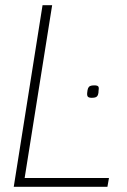

<svg xmlns="http://www.w3.org/2000/svg" viewBox="-20 -720 490 740"><path d="M316 -362Q317 -374 319.5 -380Q322 -386 327.5 -388.5Q333 -391 343 -391Q355 -391 358.5 -387Q362 -383 360 -372Q360 -361 357.5 -354.5Q355 -348 349.5 -345.5Q344 -343 334 -343Q323 -343 319 -347Q315 -351 316 -362ZM33 0 144 -700H181L75 -34H400L394 0Z"/></svg>

Font: Georama ExtraCondensed Thin ExtraLight
Style: Italic
Weight: 250
Italic angle: -9°
Version: Version 1.001